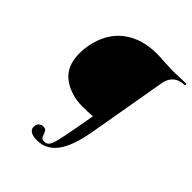

<svg xmlns="http://www.w3.org/2000/svg" viewBox="-227 -757 1078 1078"><g transform="rotate(45 312.0 -217.5)"><path d="M186 152Q186 133 197 122.5Q208 112 224 112Q239 112 245 119Q251 126 256 140Q260 155 266 162Q272 169 288 169Q306 169 316.5 155.5Q327 142 335.5 107.5Q344 73 359 -8L380 -125Q344 -122 301 -122Q207 -122 141.5 -170.5Q76 -219 76 -324Q76 -353 82 -386Q105 -505 185 -566.5Q265 -628 386 -628Q414 -628 445 -625Q511 -622 519 -622Q538 -622 572 -624L619 -625Q624 -625 624 -619Q624 -613 619 -613Q580 -613 554.5 -592Q529 -571 522 -532L439 -55Q416 73 370.5 133Q325 193 252 193Q220 193 203 182Q186 171 186 152Z"/></g></svg>

Font: Cormorant Infant Medium
Style: Italic
Weight: 500
Italic angle: -10°
Designer: Christian Thalmann (Catharsis Fonts)
Foundry: Catharsis Fonts
Version: Version 4.000